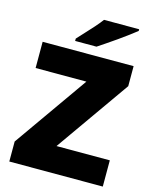

<svg xmlns="http://www.w3.org/2000/svg" viewBox="-134 -1015 879 1103"><g transform="rotate(15 305.5 -463.5)"><path d="M586 0H30V-119L339 -558H37V-714H578V-595L269 -156H586ZM554 -917Q536 -903 509 -882.5Q482 -862 451 -840.5Q420 -819 391.5 -799.5Q363 -780 343 -767H216V-781Q233 -800 257 -825.5Q281 -851 305 -878Q329 -905 345 -927H554Z"/></g></svg>

Font: Noto Sans Thaana Black
Style: Regular
Weight: 900
Designer: David Williams
Foundry: Google Inc.
Version: Version 3.001; ttfautohint (v1.8.4.7-5d5b)